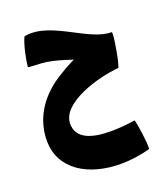

<svg xmlns="http://www.w3.org/2000/svg" viewBox="-144 -543 856 991"><g transform="rotate(-20 284.0 -47.5)"><path d="M506 -121C517 -154 523 -185 529 -223C535 -256 539 -288 538 -306C476 -306 411 -341 344 -376C266 -416 186 -456 106 -440C89 -407 72 -328 68 -287L72 -283C128 -280 159 -280 201 -270C236 -262 271 -251 304 -240C268 -223 234 -203 201 -182C83 -106 30 0 30 106C30 266 174 349 349 349C400 349 457 342 512 326C514 285 499 185 492 162C446 169 401 173 359 173C249 173 173 145 173 65C173 -48 389 -112 506 -121Z"/></g></svg>

Font: FilmFarsi Display
Style: Regular
Weight: 400
Designer: Borna Izadpanah
Foundry: Borna Izadpanah
Version: Version 1.000;PS 001.000;hotconv 1.0.88;makeotf.lib2.5.64775